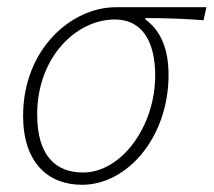

<svg xmlns="http://www.w3.org/2000/svg" viewBox="-20 -500 592 532"><path d="M207 12C334 12 447 -121 447 -292C447 -367 424 -416 383 -446V-450C438 -450 490 -448 544 -444L552 -480H301C178 -480 44 -364 44 -179C44 -51 112 12 207 12ZM210 -22C133 -22 83 -70 83 -183C83 -341 191 -446 298 -446C378 -446 410 -379 410 -291C410 -149 316 -22 210 -22Z"/></svg>

Font: Source Sans Pro Light
Style: Italic
Weight: 300
Italic angle: -11°
Designer: Paul D. Hunt
Foundry: Adobe Systems Incorporated
Version: Version 3.006;hotconv 1.0.111;makeotfexe 2.5.65597